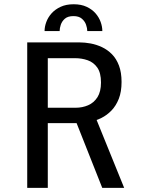

<svg xmlns="http://www.w3.org/2000/svg" viewBox="-20 -904 690 924"><path d="M111 0V-700H361.5Q388 -700 416.2 -694.8Q444.5 -689.5 471 -677Q497.5 -664.5 518.8 -643Q540 -621.5 552.5 -588.5Q565 -555.5 565 -509.5Q565 -462.5 551.8 -428.8Q538.5 -395 516.5 -372.2Q494.5 -349.5 467.8 -336.2Q441 -323 413.2 -317.2Q385.5 -311.5 361.5 -311.5H210V0ZM472 0 337.5 -339.5 435.5 -350 577.5 0ZM210 -385.5H344Q376.5 -385.5 404.2 -397.5Q432 -409.5 449 -436.2Q466 -463 466 -507Q466 -553.5 448.2 -578.8Q430.5 -604 402 -614Q373.5 -624 341.5 -624H210ZM334.5 -883.5Q371 -883.5 397 -871.2Q423 -859 439.8 -839.8Q456.5 -820.5 464.5 -798Q472.5 -775.5 472.5 -754.5H400Q400 -768 394.2 -784.8Q388.5 -801.5 374 -814Q359.5 -826.5 333.5 -826.5Q306.5 -826.5 292.2 -814Q278 -801.5 272.5 -784.8Q267 -768 267 -754.5H194.5Q194.5 -775.5 202.8 -798Q211 -820.5 228.2 -839.8Q245.5 -859 271.8 -871.2Q298 -883.5 334.5 -883.5Z"/></svg>

Font: Trispace Thin
Style: Regular
Weight: 400
Version: Version 1.210